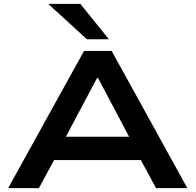

<svg xmlns="http://www.w3.org/2000/svg" viewBox="-20 -967 1006 987"><path d="M22 0 412 -705H554L943 0H782L676 -196L747 -144H216L286 -196L180 0ZM479 -566 302 -233 265 -264H698L660 -233L484 -566ZM427 -765 228 -947H393L540 -765Z"/></svg>

Font: Nunito Sans 7pt Expanded
Style: Bold
Weight: 700
Width: 7
Designer: Vernon Adams
Foundry: Vernon Adams
Version: Version 3.101;gftools[0.9.27]